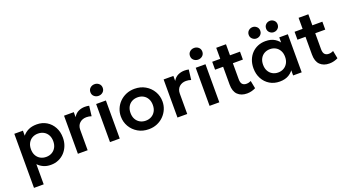

<svg xmlns="http://www.w3.org/2000/svg" viewBox="-62 -1448 4298 2369"><g transform="rotate(-20 2087.5 -263.5)"><path d="M74 210V-500H187V-434Q216 -470.5 261.5 -492.8Q307 -515 371.5 -515Q444 -515 500.5 -481Q557 -447 589.2 -387.2Q621.5 -327.5 621.5 -250Q621.5 -194.5 603 -146.5Q584.5 -98.5 551 -62.2Q517.5 -26 471.2 -5.5Q425 15 369.5 15Q315.5 15 273.8 -3.8Q232 -22.5 201.5 -55V210ZM348 -97Q390.5 -97 423.5 -115.8Q456.5 -134.5 475.5 -168.8Q494.5 -203 494.5 -250Q494.5 -297 475.5 -331.5Q456.5 -366 423.2 -384.5Q390 -403 348 -403Q305.5 -403 272.5 -384.5Q239.5 -366 220.5 -331.5Q201.5 -297 201.5 -250Q201.5 -203 220.2 -168.8Q239 -134.5 272.2 -115.8Q305.5 -97 348 -97Z M727 0V-500H855V-434.5Q881 -478.5 920.2 -497Q959.5 -515.5 1005 -515.5Q1021 -515.5 1034.5 -514Q1048 -512.5 1060.5 -509.5L1044.5 -377.5Q1029 -383 1012.2 -385.8Q995.5 -388.5 979 -388.5Q925 -388.5 890 -356.2Q855 -324 855 -266V0Z M1148.5 0V-500H1276.5V0ZM1212.5 -584Q1179.5 -584 1155.5 -605Q1131.5 -626 1131.5 -660.5Q1131.5 -695 1155.5 -716Q1179.5 -737 1212.5 -737Q1245.5 -737 1269.5 -716Q1293.5 -695 1293.5 -660.5Q1293.5 -626 1269.5 -605Q1245.5 -584 1212.5 -584Z M1655.5 15Q1575.5 15 1513.8 -21.2Q1452 -57.5 1417 -117.8Q1382 -178 1382 -250Q1382 -303 1402 -351Q1422 -399 1458.8 -435.8Q1495.5 -472.5 1545.5 -493.8Q1595.5 -515 1655.5 -515Q1735 -515 1796.8 -479Q1858.5 -443 1893.8 -382.5Q1929 -322 1929 -250Q1929 -197 1908.8 -149.2Q1888.5 -101.5 1852 -64.5Q1815.5 -27.5 1765.5 -6.2Q1715.5 15 1655.5 15ZM1655.5 -97Q1697.5 -97 1730.8 -115.8Q1764 -134.5 1783 -168.8Q1802 -203 1802 -250Q1802 -297 1783 -331.5Q1764 -366 1731 -384.5Q1698 -403 1655.5 -403Q1613 -403 1579.8 -384.5Q1546.5 -366 1527.8 -331.5Q1509 -297 1509 -250Q1509 -203 1528 -168.8Q1547 -134.5 1580 -115.8Q1613 -97 1655.5 -97Z M2034.5 0V-500H2162.5V-434.5Q2188.5 -478.5 2227.8 -497Q2267 -515.5 2312.5 -515.5Q2328.5 -515.5 2342 -514Q2355.5 -512.5 2368 -509.5L2352 -377.5Q2336.5 -383 2319.8 -385.8Q2303 -388.5 2286.5 -388.5Q2232.5 -388.5 2197.5 -356.2Q2162.5 -324 2162.5 -266V0Z M2456 0V-500H2584V0ZM2520 -584Q2487 -584 2463 -605Q2439 -626 2439 -660.5Q2439 -695 2463 -716Q2487 -737 2520 -737Q2553 -737 2577 -716Q2601 -695 2601 -660.5Q2601 -626 2577 -605Q2553 -584 2520 -584Z M2945 15Q2868 15 2823 -29Q2778 -73 2778 -162V-645H2906V-500H3037.5V-396H2906V-187.5Q2906 -139.5 2925 -119.8Q2944 -100 2977.5 -100Q2994.5 -100 3009.8 -104Q3025 -108 3038 -114.5L3058 -12.5Q3036 -1 3006.5 7Q2977 15 2945 15ZM2672.5 -396V-500H2792.5V-396Z M3375 15Q3301.5 15 3244.8 -19Q3188 -53 3155.5 -113Q3123 -173 3123 -250Q3123 -308 3141.5 -356.5Q3160 -405 3193.8 -440.5Q3227.5 -476 3273.8 -495.5Q3320 -515 3375 -515Q3447.5 -515 3497 -484Q3546.5 -453 3571 -403.5L3553 -376V-500H3665.5V0H3553V-124L3571 -96.5Q3546.5 -47 3497 -16Q3447.5 15 3375 15ZM3394 -97Q3435.5 -97 3468 -115.8Q3500.5 -134.5 3519.5 -168.8Q3538.5 -203 3538.5 -250Q3538.5 -297 3519.5 -331.5Q3500.5 -366 3468 -384.5Q3435.5 -403 3394 -403Q3352.5 -403 3319.8 -384.5Q3287 -366 3268.2 -331.5Q3249.5 -297 3249.5 -250Q3249.5 -203 3268.2 -168.8Q3287 -134.5 3319.8 -115.8Q3352.5 -97 3394 -97ZM3285 -583Q3255 -583 3232 -603.8Q3209 -624.5 3209 -657.5Q3209 -680 3219.8 -696.8Q3230.5 -713.5 3247.8 -722.8Q3265 -732 3285 -732Q3315 -732 3338 -711.5Q3361 -691 3361 -657.5Q3361 -635.5 3350.5 -618.8Q3340 -602 3322.5 -592.5Q3305 -583 3285 -583ZM3513 -583Q3483 -583 3460 -603.8Q3437 -624.5 3437 -657.5Q3437 -680 3447.8 -696.8Q3458.5 -713.5 3475.8 -722.8Q3493 -732 3513 -732Q3543 -732 3566 -711.5Q3589 -691 3589 -657.5Q3589 -635.5 3578.5 -618.8Q3568 -602 3550.5 -592.5Q3533 -583 3513 -583Z M4026.5 15Q3949.5 15 3904.5 -29Q3859.5 -73 3859.5 -162V-645H3987.5V-500H4119V-396H3987.5V-187.5Q3987.5 -139.5 4006.5 -119.8Q4025.5 -100 4059 -100Q4076 -100 4091.2 -104Q4106.5 -108 4119.5 -114.5L4139.5 -12.5Q4117.5 -1 4088 7Q4058.5 15 4026.5 15ZM3754 -396V-500H3874V-396Z"/></g></svg>

Font: Geologica Medium
Style: Regular
Weight: 500
Designer: Sindre Bremnes, Frode Helland
Foundry: Monokrom Skriftforlag AS
Version: Version 1.010;gftools[0.9.28]